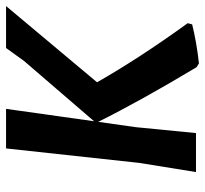

<svg xmlns="http://www.w3.org/2000/svg" viewBox="-42 -642 693 650"><g transform="rotate(-90 305.0 -316.5)"><path d="M262 -643 220 -345 424 -582 468 -643H610L352 -335Q432 -194 552 -28L548 -13Q488 2 416 10L403 2Q288 -190 218 -331L200 -204L180 0H48L79 -192L128 -643Z"/></g></svg>

Font: Alegreya Sans
Style: Bold Italic
Weight: 700
Italic angle: -7°
Designer: Juan Pablo del Peral
Foundry: Huerta Tipografica
Version: Version 2.007